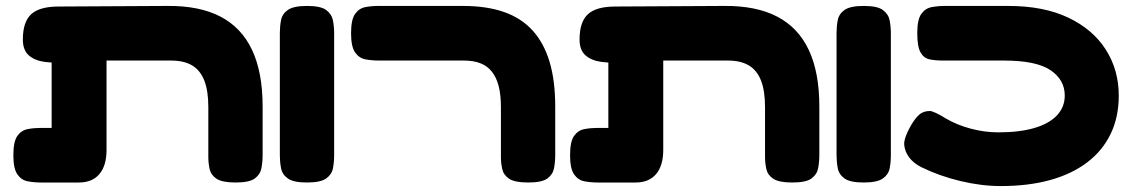

<svg xmlns="http://www.w3.org/2000/svg" viewBox="-20 -606 3815 647"><path d="M118 9Q95 9 73.5 5Q52 1 38.5 -18.5Q25 -38 25 -83Q25 -129 38.5 -148Q52 -167 73.5 -171Q95 -175 117 -175H154V-466L278 -406Q241 -400 202 -396.5Q163 -393 130 -397.5Q97 -402 77 -419.5Q57 -437 57 -473Q57 -532 85 -558Q113 -584 178 -584L544 -586Q652 -587 723 -550Q794 -513 829.5 -437.5Q865 -362 865 -247V-84Q865 -61 861 -39.5Q857 -18 838.5 -4.5Q820 9 774 9Q729 9 710 -3.5Q691 -16 686.5 -36Q682 -56 682 -77V-245Q682 -300 668.5 -334.5Q655 -369 627.5 -385.5Q600 -402 556 -402H339V-101Q339 -48 315 -19.5Q291 9 246 9Z M1014 9Q969 9 950 -4.5Q931 -18 927 -39.5Q923 -61 923 -83V-495Q923 -517 927 -538Q931 -559 950 -572.5Q969 -586 1015 -586Q1061 -586 1079.5 -572Q1098 -558 1102 -537Q1106 -516 1106 -494V-82Q1106 -60 1102 -39Q1098 -18 1079 -4.5Q1060 9 1014 9Z M1760 9Q1715 9 1696 -3.5Q1677 -16 1672.5 -36Q1668 -56 1668 -77V-245Q1668 -286 1660.5 -315.5Q1653 -345 1637.5 -364.5Q1622 -384 1598.5 -393Q1575 -402 1542 -402H1256Q1233 -402 1211.5 -406Q1190 -410 1176.5 -429.5Q1163 -449 1163 -494Q1163 -540 1176.5 -559Q1190 -578 1211 -582Q1232 -586 1255 -586H1540Q1620 -586 1678.5 -565.5Q1737 -545 1775 -503Q1813 -461 1832 -397.5Q1851 -334 1851 -247V-84Q1851 -61 1847 -39.5Q1843 -18 1824.5 -4.5Q1806 9 1760 9Z M1994 9Q1971 9 1949.5 5Q1928 1 1914.5 -18.5Q1901 -38 1901 -83Q1901 -129 1914.5 -148Q1928 -167 1949.5 -171Q1971 -175 1993 -175H2030V-466L2154 -406Q2117 -400 2078 -396.5Q2039 -393 2006 -397.5Q1973 -402 1953 -419.5Q1933 -437 1933 -473Q1933 -532 1961 -558Q1989 -584 2054 -584L2420 -586Q2528 -587 2599 -550Q2670 -513 2705.5 -437.5Q2741 -362 2741 -247V-84Q2741 -61 2737 -39.5Q2733 -18 2714.5 -4.5Q2696 9 2650 9Q2605 9 2586 -3.5Q2567 -16 2562.5 -36Q2558 -56 2558 -77V-245Q2558 -300 2544.5 -334.5Q2531 -369 2503.5 -385.5Q2476 -402 2432 -402H2215V-101Q2215 -48 2191 -19.5Q2167 9 2122 9Z M2890 9Q2845 9 2826 -4.5Q2807 -18 2803 -39.5Q2799 -61 2799 -83V-495Q2799 -517 2803 -538Q2807 -559 2826 -572.5Q2845 -586 2891 -586Q2937 -586 2955.5 -572Q2974 -558 2978 -537Q2982 -516 2982 -494V-82Q2982 -60 2978 -39Q2974 -18 2955 -4.5Q2936 9 2890 9Z M3352 21Q3287 21 3216 4Q3145 -13 3084 -43Q3057 -57 3043 -76.5Q3029 -96 3027 -118Q3026 -129 3032 -146Q3038 -163 3049 -182Q3064 -208 3078 -220Q3092 -232 3114 -232Q3119 -232 3133.5 -225.5Q3148 -219 3167 -207Q3204 -185 3251 -172.5Q3298 -160 3344 -160Q3415 -160 3465 -174.5Q3515 -189 3541.5 -217Q3568 -245 3568 -284Q3568 -337 3520 -369.5Q3472 -402 3362 -402H3155Q3132 -402 3112.5 -406Q3093 -410 3082 -429.5Q3071 -449 3071 -494Q3071 -540 3084.5 -559Q3098 -578 3119.5 -582Q3141 -586 3164 -586H3378Q3497 -586 3580 -546.5Q3663 -507 3706.5 -438.5Q3750 -370 3750 -284Q3750 -212 3723 -155.5Q3696 -99 3644.5 -59.5Q3593 -20 3519.5 0.5Q3446 21 3352 21Z"/></svg>

Font: Fredoka Expanded
Style: Bold
Weight: 700
Width: 7
Designer: Ben Nathan
Foundry: Milena B. Brandão, Ben Nathan
Version: Version 2.001